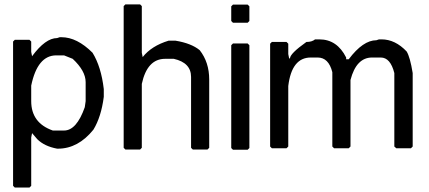

<svg xmlns="http://www.w3.org/2000/svg" viewBox="-20 -678 1939 868"><path d="M250 -509.8H257.8Q328.1 -509.8 398.4 -439.5Q437.5 -376 449.2 -275.4V-240.2Q437.5 -149.4 402.3 -91.8Q333 -5.9 242.2 -5.9H238.3Q180.7 -16.6 148.4 -48.8L125 -76.2L121.1 -56.6V162.1L113.3 169.9H46.9L39.1 162.1V-490.2L46.9 -498H113.3L121.1 -490.2V-443.4L125 -423.8Q185.5 -505.9 238.3 -505.9ZM121.1 -220.7Q121.1 -122.1 218.8 -87.9H269.5Q326.2 -87.9 363.3 -193.4L367.2 -220.7V-306.6Q367.2 -357.4 308.6 -412.1L269.5 -427.7H234.4Q149.4 -427.7 121.1 -291Z M546.9 -658.2H613.3L621.1 -650.4V-439.5L625 -419.9Q665 -470.7 742.2 -494.1H773.4Q844.7 -482.4 882.8 -451.2Q925.8 -396.5 925.8 -318.4V-9.8L918 -2H851.6L843.8 -9.8V-330.1Q843.8 -394.5 765.6 -412.1H726.6Q645.5 -412.1 621.1 -298.8V-9.8L613.3 -2H546.9L539.1 -9.8V-650.4Z M1033.2 -657.2H1099.6L1107.4 -649.4V-583L1099.6 -575.2H1033.2L1025.4 -583V-649.4ZM1033.2 -481.4H1099.6L1107.4 -473.6V-8.8L1099.6 -1H1033.2L1025.4 -8.8V-473.6Z M1404.3 -500H1423.8Q1503.9 -500 1544.9 -418V-410.2H1556.6Q1621.1 -496.1 1681.6 -496.1L1693.4 -500H1705.1Q1766.6 -500 1818.4 -445.3Q1834 -419.9 1845.7 -347.7V-15.6L1837.9 -7.8H1771.5L1762.7 -15.6V-347.7Q1745.1 -418 1701.2 -418H1662.1Q1590.8 -418 1564.5 -316.4V-15.6L1556.6 -7.8H1490.2L1482.4 -15.6V-351.6Q1465.8 -418 1416 -418H1384.8Q1298.8 -418 1283.2 -289.1V-15.6L1275.4 -7.8H1209L1201.2 -15.6V-480.5L1209 -488.3H1275.4L1283.2 -480.5V-433.6L1287.1 -414.1H1291Q1291 -435.5 1365.2 -488.3Q1390.6 -488.3 1404.3 -500Z"/></svg>

Font: LaylaThuluth
Style: Regular
Weight: 400
Version: Version 2.0